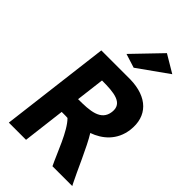

<svg xmlns="http://www.w3.org/2000/svg" viewBox="-293 -1086 1192 1192"><g transform="rotate(45 303.5 -489.5)"><path d="M252 -808 344 -779 542 -920 426 -989ZM602 -493C618 -626 535 -710 380 -713H126L37 10H188L222 -269H241C252 -269 262 -269 274 -268C332 -211 382 -68 420 10H594L586 -5C551 -73 486 -229 440 -302C517 -329 589 -388 602 -493ZM238 -397 261 -584C365 -584 454 -577 443 -490C432 -402 341 -397 238 -397Z"/></g></svg>

Font: Bluebird
Style: SfBdObl
Weight: 700
Designer: Jasper
Foundry: Cannot Into Space Fonts
Version: Version 0.98